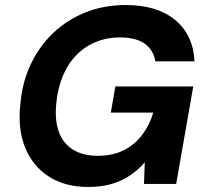

<svg xmlns="http://www.w3.org/2000/svg" viewBox="-20 -732 825 764"><path d="M331 12Q238 12 173.5 -30Q109 -72 79.5 -146Q50 -220 61 -317Q68 -404 102.5 -476.5Q137 -549 192.5 -601.5Q248 -654 321 -683Q394 -712 480 -712Q605 -712 677 -652.5Q749 -593 754 -488H598Q591 -533 556 -558Q521 -583 458 -583Q387 -583 332 -550.5Q277 -518 244.5 -459.5Q212 -401 204 -321Q197 -255 214 -208Q231 -161 270.5 -136.5Q310 -112 368 -112Q428 -112 472 -134Q516 -156 545.5 -195Q575 -234 590 -284H421L439 -388H749L681 0H553L556 -86Q529 -55 496 -33Q463 -11 422.5 0.5Q382 12 331 12Z"/></svg>

Font: DM Sans 12pt ExtraBold
Style: Italic
Weight: 800
Italic angle: -10°
Version: Version 4.004;gftools[0.9.30]